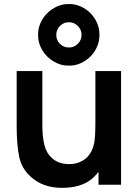

<svg xmlns="http://www.w3.org/2000/svg" viewBox="-20 -914 692 950"><path d="M168.5 -741.5Q168 -772 180.2 -799.8Q192.5 -827.5 213.8 -848.8Q235 -870 262.8 -882.2Q290.5 -894.5 321 -894Q351 -894.5 378.8 -882.2Q406.5 -870 427.5 -848.8Q448.5 -827.5 460.5 -799.8Q472.5 -772 472 -741.5Q472.5 -711.5 460.5 -683.5Q448.5 -655.5 427.5 -634.5Q406.5 -613.5 378.8 -601Q351 -588.5 321 -589.5Q290.5 -588.5 262.8 -601Q235 -613.5 213.8 -634.5Q192.5 -655.5 180.2 -683.5Q168 -711.5 168.5 -741.5ZM258.5 -741.5Q258.5 -715.5 276.5 -697Q295 -679 321 -679Q347 -679 365 -697Q383.5 -715.5 383.5 -741.5Q383.5 -767.5 365 -785.5Q347 -804 321 -804Q295 -804 276.5 -785.5Q258.5 -767.5 258.5 -741.5ZM579 -562.5V0H467.5V-63.5L455 -49Q429 -18.5 391.2 -3Q353.5 12.5 311.5 14.5Q307.5 15 301.2 15.2Q295 15.5 286.5 15.5Q190.5 15.5 130 -41.5Q86.5 -81 74.5 -140.5Q62.5 -199.5 62.5 -290.5V-562.5H189.5V-296Q189.5 -239 199.2 -198.2Q209 -157.5 234.5 -134.5Q267 -102 323 -102Q368 -102 402 -128Q436 -155.5 446 -206.5Q452 -233.5 452 -316.5V-317.5V-562.5Z"/></svg>

Font: Russisch Sans
Style: Bold
Weight: 700
Designer: Michael Sharanda (font) & Cristiano Sobral (main changes)
Foundry: Michael Sharanda
Version: Version 2.00;September 8, 2020;FontCreator 13.0.0.2681 64-bi